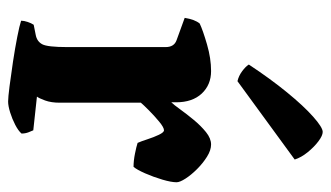

<svg xmlns="http://www.w3.org/2000/svg" viewBox="-191 -624 815 473"><g transform="rotate(90 216.5 -387.5)"><path d="M230 0Q220 0 192.5 -3.5Q165 -7 132 -12Q99 -17 71 -22.5Q43 -28 31 -32Q31 -39 34 -48Q37 -57 41 -63L66 -68Q82 -71 89 -84Q96 -97 96 -146V-388Q96 -409 79 -415L24 -435Q28 -460 38 -472Q55 -480 89.5 -490Q124 -500 155 -500Q189 -500 210.5 -477Q232 -454 232 -414V-402Q238 -408 249.5 -424Q261 -440 275.5 -457.5Q290 -475 305.5 -487.5Q321 -500 336 -500Q350 -500 366 -490Q382 -480 396.5 -465.5Q411 -451 420 -437Q429 -423 429 -415Q429 -402 422.5 -380Q416 -358 407 -337.5Q398 -317 391 -309Q376 -309 358.5 -312.5Q341 -316 332 -319Q328 -328 323 -343.5Q318 -359 312 -371.5Q306 -384 301 -384Q294 -384 279.5 -372Q265 -360 251.5 -346.5Q238 -333 233 -327V-127Q233 -106 227.5 -91Q222 -76 218 -71L301 -62Q303 -58 306 -50Q309 -42 309 -33Q302 -25 287.5 -17.5Q273 -10 257 -5Q241 0 230 0ZM180 -565Q167 -568 155.5 -576.5Q144 -585 139 -593Q174 -646 207.5 -687Q241 -728 267.5 -751.5Q294 -775 305 -775Q314 -775 328 -764.5Q342 -754 355 -738Q368 -722 373 -706Z"/></g></svg>

Font: Texturina
Style: Bold
Weight: 700
Designer: Guillermo Torres Carreño
Foundry: Omnibus-Type
Version: Version 1.002; ttfautohint (v1.8.3)